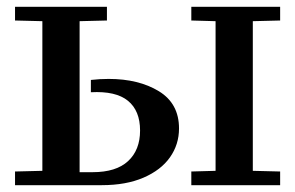

<svg xmlns="http://www.w3.org/2000/svg" viewBox="-20 -542 864 562"><path d="M720 -480V-42L800 -40V0H540V-40L611 -42V-480L540 -482V-522H800V-482ZM24 -40 104 -42V-480L24 -482V-522H293V-482L213 -480V-38H251Q320 -38 355 -70.5Q390 -103 390 -160Q390 -218 354.5 -247Q319 -276 246 -272V-308Q272 -311 298 -311Q386 -311 445 -275Q504 -239 504 -166Q504 -119 477.5 -81.5Q451 -44 400 -22Q349 0 278 0H24Z"/></svg>

Font: Minipax
Style: Bold
Weight: 500
Designer: Raphaël Ronot, Igor Stepanchenko (Cyrillic)
Foundry: steppetype
Version: Version 1.002